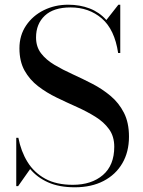

<svg xmlns="http://www.w3.org/2000/svg" viewBox="-20 -780 606 815"><path d="M57 10H49V-195H58Q69 -137.5 96.8 -92.5Q124.5 -47.5 171.8 -21.5Q219 4.5 289 4.5Q368.5 4.5 416.8 -37Q465 -78.5 465 -157Q465 -201 443 -231.5Q421 -262 385.2 -284.2Q349.5 -306.5 306.5 -325.8Q263.5 -345 220.5 -365.8Q177.5 -386.5 141.8 -414Q106 -441.5 84.2 -480.5Q62.5 -519.5 62.5 -575Q62.5 -630 90.8 -671.8Q119 -713.5 166 -736.8Q213 -760 269.5 -760Q319.5 -760 360.8 -744Q402 -728 431.5 -695L482.5 -760H490.5V-555H481.5Q466.5 -655 412 -701.8Q357.5 -748.5 279.5 -748.5Q207.5 -748.5 170.2 -713.5Q133 -678.5 133 -621Q133 -581.5 154.2 -553.8Q175.5 -526 210.8 -505Q246 -484 288 -465Q330 -446 372 -424.2Q414 -402.5 449.2 -373Q484.5 -343.5 506 -301.5Q527.5 -259.5 527.5 -200Q527.5 -135 499.2 -86.8Q471 -38.5 419.5 -11.8Q368 15 297.5 15Q231 15 184.5 -5.8Q138 -26.5 108 -62.5Z"/></svg>

Font: Bodoni* 24pt
Style: Regular
Weight: 400
Version: Version 2.3